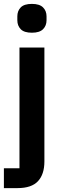

<svg xmlns="http://www.w3.org/2000/svg" viewBox="-26 -766 322 986"><path d="M74 -522H202V63Q202 129 169 164.5Q136 200 64 200H-6V98H74ZM138 -598Q98 -598 80.5 -616Q63 -634 63 -662V-682Q63 -710 80.5 -728Q98 -746 138 -746Q177 -746 195 -728Q213 -710 213 -682V-662Q213 -634 195 -616Q177 -598 138 -598Z"/></svg>

Font: IBM Plex Sans Hebrew SmBld
Style: Regular
Weight: 600
Designer: Mike Abbink, Paul van der Laan, Pieter van Rosmalen, Yanek Iontef
Foundry: Bold Monday
Version: Version 1.3